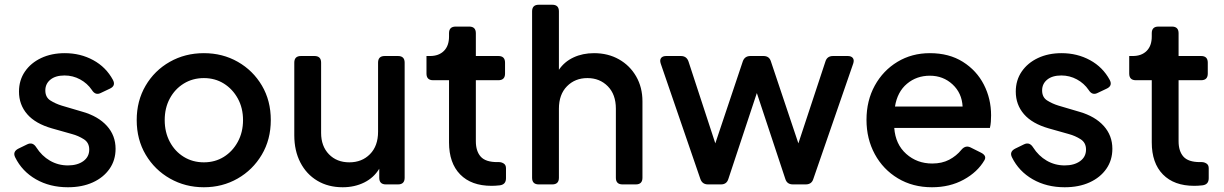

<svg xmlns="http://www.w3.org/2000/svg" viewBox="-20 -777 5157 809"><path d="M266 12Q190 12 131.5 -21.5Q73 -55 44 -114Q32 -138 58 -151L95 -169Q118 -180 133 -156Q156 -120 190.5 -100Q225 -80 266 -80Q306 -80 331 -98Q356 -116 356 -147Q356 -176 333 -190.5Q310 -205 284 -212L199 -236Q129 -256 94.5 -296Q60 -336 60 -391Q60 -439 85 -475.5Q110 -512 153.5 -532.5Q197 -553 253 -553Q319 -553 373 -523.5Q427 -494 456 -440Q469 -415 442 -403L404 -385Q382 -374 367 -398Q348 -426 317.5 -442.5Q287 -459 252 -459Q214 -459 192.5 -441.5Q171 -424 171 -396Q171 -367 192.5 -353.5Q214 -340 240 -332L328 -306Q394 -287 430.5 -246.5Q467 -206 467 -150Q467 -102 441.5 -65.5Q416 -29 371 -8.5Q326 12 266 12Z M839 12Q761 12 696.5 -24.5Q632 -61 594 -125Q556 -189 556 -271Q556 -352 593.5 -416Q631 -480 695.5 -516.5Q760 -553 839 -553Q918 -553 982 -516.5Q1046 -480 1083.5 -416.5Q1121 -353 1121 -271Q1121 -189 1083 -125Q1045 -61 981 -24.5Q917 12 839 12ZM839 -93Q886 -93 923 -116Q960 -139 982 -179.5Q1004 -220 1004 -271Q1004 -322 982 -362Q960 -402 923 -425Q886 -448 839 -448Q792 -448 754.5 -425Q717 -402 695.5 -362Q674 -322 674 -271Q674 -220 695.5 -179.5Q717 -139 754.5 -116Q792 -93 839 -93Z M1424 12Q1363 12 1317 -15.5Q1271 -43 1245.5 -92.5Q1220 -142 1220 -207V-513Q1220 -541 1248 -541H1305Q1333 -541 1333 -513V-217Q1333 -161 1366 -127Q1399 -93 1452 -93Q1505 -93 1539 -127.5Q1573 -162 1573 -222V-513Q1573 -541 1601 -541H1657Q1685 -541 1685 -513V-28Q1685 0 1657 0H1606Q1578 0 1578 -28V-66Q1555 -28 1514.5 -8Q1474 12 1424 12Z M2051 6Q1966 6 1919 -42Q1872 -90 1872 -177V-439H1805Q1777 -439 1777 -467V-541H1792Q1829 -541 1850.5 -562.5Q1872 -584 1872 -623V-637Q1872 -665 1900 -665H1957Q1985 -665 1985 -637V-541H2080Q2108 -541 2108 -513V-467Q2108 -439 2080 -439H1985V-182Q1985 -140 2005.5 -117Q2026 -94 2075 -94H2083Q2093 -94 2102.5 -88Q2112 -82 2112 -68V-26Q2112 1 2085 4Q2076 5 2067 5.5Q2058 6 2051 6Z M2250 0Q2222 0 2222 -28V-729Q2222 -757 2250 -757H2307Q2335 -757 2335 -729V-483Q2358 -517 2396.5 -535Q2435 -553 2483 -553Q2542 -553 2588 -527Q2634 -501 2660.5 -455Q2687 -409 2687 -350V-28Q2687 0 2659 0H2603Q2575 0 2575 -28V-319Q2575 -379 2541 -413.5Q2507 -448 2455 -448Q2403 -448 2369 -413.5Q2335 -379 2335 -319V-28Q2335 0 2307 0Z M2963 0Q2939 0 2931 -23L2764 -509Q2759 -524 2765.5 -532.5Q2772 -541 2787 -541H2849Q2873 -541 2881 -518L2994 -173L3110 -519Q3118 -541 3142 -541H3197Q3221 -541 3228 -519L3344 -173L3458 -518Q3465 -541 3490 -541H3552Q3567 -541 3573.5 -532.5Q3580 -524 3575 -509L3407 -23Q3400 0 3375 0H3321Q3296 0 3289 -23L3169 -385L3049 -23Q3042 0 3018 0Z M3907 12Q3826 12 3763.5 -25.5Q3701 -63 3666 -127.5Q3631 -192 3631 -272Q3631 -353 3666 -416.5Q3701 -480 3761.5 -516.5Q3822 -553 3898 -553Q3979 -553 4037 -516.5Q4095 -480 4125.5 -420.5Q4156 -361 4156 -291Q4156 -278 4155 -264Q4154 -250 4151 -238H3748Q3753 -169 3798.5 -128.5Q3844 -88 3908 -88Q3949 -88 3979.5 -104Q4010 -120 4031 -146Q4048 -166 4069 -156L4113 -134Q4139 -121 4128 -102Q4099 -52 4040.5 -20Q3982 12 3907 12ZM3898 -458Q3842 -458 3801.5 -424Q3761 -390 3751 -328H4036Q4033 -385 3993.5 -421.5Q3954 -458 3898 -458Z M4466 12Q4390 12 4331.5 -21.5Q4273 -55 4244 -114Q4232 -138 4258 -151L4295 -169Q4318 -180 4333 -156Q4356 -120 4390.5 -100Q4425 -80 4466 -80Q4506 -80 4531 -98Q4556 -116 4556 -147Q4556 -176 4533 -190.5Q4510 -205 4484 -212L4399 -236Q4329 -256 4294.5 -296Q4260 -336 4260 -391Q4260 -439 4285 -475.5Q4310 -512 4353.5 -532.5Q4397 -553 4453 -553Q4519 -553 4573 -523.5Q4627 -494 4656 -440Q4669 -415 4642 -403L4604 -385Q4582 -374 4567 -398Q4548 -426 4517.5 -442.5Q4487 -459 4452 -459Q4414 -459 4392.5 -441.5Q4371 -424 4371 -396Q4371 -367 4392.5 -353.5Q4414 -340 4440 -332L4528 -306Q4594 -287 4630.5 -246.5Q4667 -206 4667 -150Q4667 -102 4641.5 -65.5Q4616 -29 4571 -8.5Q4526 12 4466 12Z M5012 6Q4927 6 4880 -42Q4833 -90 4833 -177V-439H4766Q4738 -439 4738 -467V-541H4753Q4790 -541 4811.5 -562.5Q4833 -584 4833 -623V-637Q4833 -665 4861 -665H4918Q4946 -665 4946 -637V-541H5041Q5069 -541 5069 -513V-467Q5069 -439 5041 -439H4946V-182Q4946 -140 4966.5 -117Q4987 -94 5036 -94H5044Q5054 -94 5063.5 -88Q5073 -82 5073 -68V-26Q5073 1 5046 4Q5037 5 5028 5.5Q5019 6 5012 6Z"/></svg>

Font: Pitagon Sans Text SemiBold
Style: Regular
Weight: 600
Designer: Travis Tran
Foundry: Pitagon
Version: Version 1.001; ttfautohint (v1.8.4.7-5d5b);gftools[0.9.26]